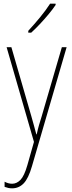

<svg xmlns="http://www.w3.org/2000/svg" viewBox="-20 -784 390 1046"><path d="M16 -527H42L151 -150Q160 -118 165 -100Q170 -82 172.5 -72Q175 -62 178 -52H180Q186 -80 192.5 -102.5Q199 -125 207 -150L317 -527H343L154 122Q135 188 109 215Q83 242 46 242Q35 242 25.5 240Q16 238 5 234V206Q26 217 46 217Q71 217 91.5 196Q112 175 129 116L165 -11ZM283 -757Q267 -733 244 -705.5Q221 -678 196.5 -652Q172 -626 150 -606H134V-616Q168 -653 198.5 -690Q229 -727 253 -764H283Z"/></svg>

Font: Noto Sans Lao Looped Condensed Thin
Style: Regular
Weight: 100
Width: 3
Designer: Mark Frömberg, Ben Mitchell
Foundry: The Fontpad Ltd
Version: Version 1.002; ttfautohint (v1.8.4.7-5d5b)